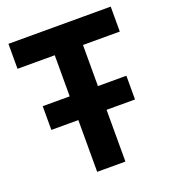

<svg xmlns="http://www.w3.org/2000/svg" viewBox="-128 -787 784 882"><g transform="rotate(-20 264.0 -346.0)"><path d="M14 -570H196V-369H64V-253H196V0H334V-253H473V-369H334V-570H514V-692H14Z"/></g></svg>

Font: RazerF5
Style: Bold
Weight: 700
Foundry: Razer Inc.
Version: Version 1.000;PS 001.001;hotconv 1.0.56